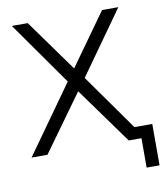

<svg xmlns="http://www.w3.org/2000/svg" viewBox="-92 -777 875 1010"><g transform="rotate(-10 345.0 -271.5)"><path d="M40 -700H125L324 -423L522 -700H609L370 -364L628 0H541L324 -301L107 0H22L279 -361ZM609 157V-20L629 0H541V-64H678V157Z"/></g></svg>

Font: MOST Montserrat
Style: Regular
Weight: 400
Designer: Julieta Ulanovsky
Foundry: Julieta Ulanovsky
Version: Version 8.000;March 11, 2024;FontCreator 15.0.0.2926 64-bit